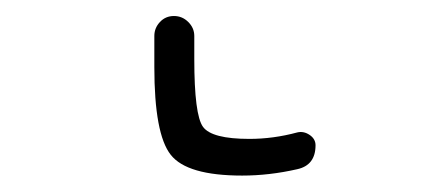

<svg xmlns="http://www.w3.org/2000/svg" viewBox="-20 40 540 235"><path d="M276.4 254.9Q209 254.9 189 229.5Q168.9 204.1 168.9 122.1V84Q168.9 74.2 175.8 66.9Q182.6 59.6 192.9 59.6Q203.1 59.6 210.4 66.9Q217.8 74.2 217.8 84V112.3Q217.8 180.7 228.5 195.3Q239.3 210 285.2 210Q314.5 210 343.8 202.1Q351.6 200.2 358.9 205.1Q366.2 210 366.2 217.8Q366.2 242.2 343.8 247.1Q309.6 254.9 276.4 254.9Z"/></svg>

Font: Rounded Mgen+ 1mn light
Style: Regular
Weight: 200
Designer: [Source Han Sans]
Ryoko NISHIZUKA  (kana & ideographs); Paul D. Hunt (Latin, Greek & Cyrillic); Wenlong ZHANG  (bopomofo
Version: Version 1.059.20150602